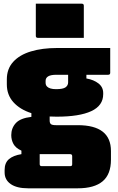

<svg xmlns="http://www.w3.org/2000/svg" viewBox="-20 -820 640 1040"><path d="M41 -88Q41 -126 65.5 -153Q90 -180 150 -187V-207Q88 -227 52.5 -266.5Q17 -306 17 -363V-390Q17 -447 51.5 -485Q86 -523 147.5 -541.5Q209 -560 289 -560H577V-426Q577 -415 566 -415H448V-395Q488 -388 513.5 -368Q539 -348 539 -316V-310Q539 -248 474.5 -218Q410 -188 287 -188Q267 -188 249 -189V-167Q249 -153 256 -147.5Q263 -142 283 -142H401Q581 -142 581 -2V45Q581 124 536 162Q491 200 401 200H132Q71 200 38 177Q5 154 5 114V101Q5 62 28.5 42Q52 22 96 15V-4Q65 -18 53 -40Q41 -62 41 -88ZM284 -337Q321 -337 335 -347Q349 -357 349 -374V-415H286Q255 -415 241 -406.5Q227 -398 227 -382V-372Q227 -359 235 -351Q249 -337 284 -337ZM206 80H361Q366 80 369 77Q371 75 371 69V26Q371 15 360 15H211Q203 15 195 15V69Q195 80 206 80ZM174 -800H423Q434 -800 434 -789V-615H185Q174 -615 174 -626Z"/></svg>

Font: Recursive Sn Lnr St XBk
Style: Regular
Weight: 1000
Version: Version 1.079;hotconv 1.0.112;makeotfexe 2.5.65598; ttfautoh